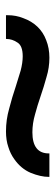

<svg xmlns="http://www.w3.org/2000/svg" viewBox="207 -659 185 639"><g transform="rotate(-90 299.5 -339.5)"><path d="M568.4 -412.1Q568.4 -412.1 529.3 -412.1Q490.2 -412.1 490.2 -412.1Q490.2 -412.1 489.3 -411.1Q489.3 -410.2 489.3 -410.2Q489.3 -391.6 477.5 -374Q466.8 -356.4 431.6 -356.4Q410.2 -356.4 383.8 -363.3Q357.4 -371.1 330.1 -379.9Q295.9 -391.6 257.8 -401.4Q220.7 -412.1 181.6 -412.1Q152.3 -412.1 129.9 -404.3Q107.4 -397.5 89.8 -384.8Q57.6 -362.3 43.9 -330.1Q30.3 -296.9 30.3 -269.5Q30.3 -269.5 30.3 -268.6Q30.3 -267.6 30.3 -267.6Q30.3 -267.6 69.3 -267.6Q108.4 -267.6 108.4 -267.6Q108.4 -267.6 108.4 -268.6Q108.4 -269.5 108.4 -269.5Q108.4 -296.9 126 -310.5Q143.6 -324.2 178.7 -324.2Q208 -324.2 238.3 -315.4Q267.6 -307.6 298.8 -296.9Q330.1 -286.1 362.3 -277.3Q393.6 -267.6 426.8 -267.6Q459 -267.6 485.4 -278.3Q511.7 -288.1 530.3 -307.6Q548.8 -327.1 558.6 -354.5Q568.4 -378.9 568.4 -406.2Q568.4 -408.2 568.4 -410.2Q568.4 -410.2 568.4 -411.1Q568.4 -412.1 568.4 -412.1Z"/></g></svg>

Font: umazing
Style: Display
Weight: 400
Designer: umazing